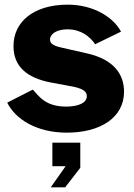

<svg xmlns="http://www.w3.org/2000/svg" viewBox="-20 -560 576 825"><path d="M389 -370 500 -424C468 -485 383 -540 271 -540C122 -540 37 -464 38 -361C38 -275 95 -226 196 -206L298 -187C342 -177 353 -164 353 -147C353 -117 316 -103 268 -102C176 -101 149 -145 121 -175L11 -119C46 -48 137 10 267 10C412 10 513 -55 513 -166C513 -240 470 -305 352 -331L242 -356C201 -365 195 -378 195 -390C195 -417 228 -434 270 -434C328 -434 366 -403 389 -370ZM198 245H260L325 161V53H205V154H262Z"/></svg>

Font: Bisquit Text
Style: Bold
Weight: 800
Version: Version 1.004;Glyphs 3.2.3 (3260)